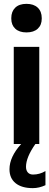

<svg xmlns="http://www.w3.org/2000/svg" viewBox="-20 -741 254 988"><path d="M50.8 -500H182.1V0H162.1Q113.8 68.8 113.8 117.2Q113.8 135.7 123.3 146.5Q132.8 157.2 149.9 157.2Q184.1 157.2 213.9 139.2V211.9Q181.2 227.1 148.9 227.1Q91.8 227.1 60.3 201.7Q28.8 176.3 28.8 129.9Q28.8 66.4 88.9 0H50.8ZM38.1 -645V-647.9Q38.1 -681.6 58.3 -701.4Q78.6 -721.2 116.2 -721.2Q153.3 -721.2 174.1 -701.7Q194.8 -682.1 194.8 -647.9V-645Q194.8 -612.3 174.3 -593.3Q153.8 -574.2 116.2 -574.2Q79.1 -574.2 58.6 -593.3Q38.1 -612.3 38.1 -645Z"/></svg>

Font: LT Wave Text Bold
Style: Regular
Weight: 700
Designer: Daniel Lyons
Version: Version 2.5 (Glyphs App)